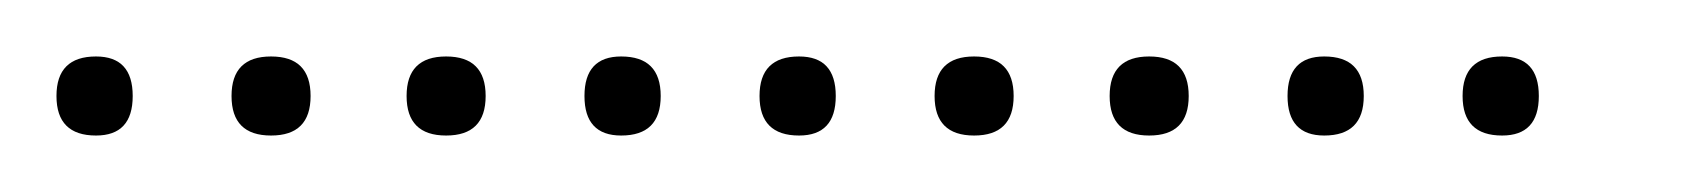

<svg xmlns="http://www.w3.org/2000/svg" viewBox="-20 -298 600 68"><path d="M14 -250Q0 -250 0 -264Q0 -278 14 -278Q27 -278 27 -264Q27 -250 14 -250ZM76 -250Q62 -250 62 -264Q62 -278 76 -278Q90 -278 90 -264Q90 -250 76 -250ZM138 -250Q124 -250 124 -264Q124 -278 138 -278Q152 -278 152 -264Q152 -250 138 -250ZM200 -250Q187 -250 187 -264Q187 -278 200 -278Q214 -278 214 -264Q214 -250 200 -250ZM263 -250Q249 -250 249 -264Q249 -278 263 -278Q276 -278 276 -264Q276 -250 263 -250ZM325 -250Q311 -250 311 -264Q311 -278 325 -278Q339 -278 339 -264Q339 -250 325 -250ZM387 -250Q373 -250 373 -264Q373 -278 387 -278Q401 -278 401 -264Q401 -250 387 -250ZM449 -250Q436 -250 436 -264Q436 -278 449 -278Q463 -278 463 -264Q463 -250 449 -250ZM512 -250Q498 -250 498 -264Q498 -278 512 -278Q525 -278 525 -264Q525 -250 512 -250Z"/></svg>

Font: FRB American Cursive Just Xheight
Style: Italic
Weight: 400
Italic angle: -25°
Version: Version 2.0;Modular Font Editor K font №1